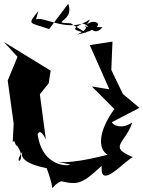

<svg xmlns="http://www.w3.org/2000/svg" viewBox="-24 -962 744 997"><path d="M340 -108C337 -99 176 -88 168 -304C171 -202 165 -335 214 -239L183 -472L229 -530L239 -595L-4 -744L67 -667L16 -544L47 -320L42 -223C56 -244 49 -209 66 -204C127 -115 18 -88 115 -205C26 -124 197 -93 218 -89C276 61 215 15 294 -21C383 1 407 -11 504 -101C494 27 618 -123 666 -146C535 -200 626 -216 663 -326C591 -278 546 -330 560 -329L700 -402L614 -474L554 -599L560 -746L442 -728L544 -498L453 -513L570 -396C484 -278 484 -186 536 -158C548 -164 366 -109 274 -122ZM343 -841C227 -845 367 -850 330 -942L231 -811C126 -848 116 -830 175 -905L163 -861C198 -878 293 -810 400 -838C439 -846 459 -761 508 -821C322 -822 496 -843 377 -782C578 -828 442 -886 415 -816L444 -861C361 -814 329 -813 425 -790Z"/></svg>

Font: Asimov Silicon
Style: Regular
Weight: 400
Designer: Google
Version: Version 2.000980; 2014